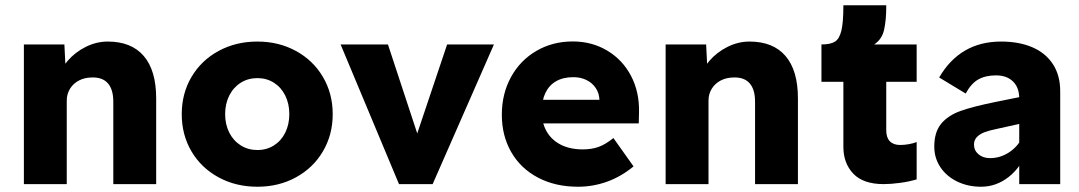

<svg xmlns="http://www.w3.org/2000/svg" viewBox="-20 -700 4103 730"><path d="M70.8 -531H224.8L230.8 -411L197.8 -399Q208.4 -435.4 237.1 -468.6Q265.8 -501.8 306.3 -521.9Q346.8 -542 389.6 -542Q479.6 -542 526.7 -487Q573.8 -432 573.8 -326V0H410.8V-313Q410.8 -360 390.2 -383.3Q369.6 -406.6 329.8 -405.4Q302.2 -405.4 280.3 -394Q258.4 -382.6 246.1 -362.5Q233.8 -342.4 233.8 -318V0H152.8H70.8Z M671 -266Q671 -344.6 708.1 -407.5Q745.2 -470.4 811 -506.2Q876.8 -542 958.5 -542Q1039.8 -542 1105.3 -506.2Q1170.8 -470.4 1207.9 -407.3Q1245 -344.2 1245 -266Q1245 -187.8 1207.9 -124.7Q1170.8 -61.6 1105.3 -25.8Q1039.8 10 958.8 10Q876.7 10 810.9 -25.8Q745.2 -61.6 708.1 -124.3Q671 -187.1 671 -266ZM1080 -266Q1080 -305.6 1064.6 -336.7Q1049.2 -367.8 1021.5 -385.4Q993.8 -403 958.8 -403Q923.2 -403 895.3 -385.4Q867.4 -367.8 851.7 -336.7Q836 -305.6 836 -266Q836 -226.9 851.7 -195.8Q867.4 -164.8 895.4 -147.2Q923.4 -129.6 958.7 -129.6Q993.8 -129.6 1021.5 -147.1Q1049.1 -164.5 1064.6 -195.8Q1080 -227 1080 -266Z M1275 -531H1455L1585.6 -134.4L1545.6 -130.8L1680 -531H1858L1625 0H1497Z M1888 -263.6Q1888 -343.4 1922.8 -406.9Q1957.6 -470.4 2019.2 -506.4Q2080.8 -542.4 2157.8 -542.4Q2230.8 -542.4 2289.1 -507.4Q2347.4 -472.4 2379.3 -411.4Q2411.2 -350.4 2409.6 -273.6L2408.6 -230.8H1985.6L1962.6 -320.6H2276.4L2259 -301.8V-322.2Q2257.8 -346.4 2244.8 -365.7Q2231.8 -385 2209.7 -395.8Q2187.6 -406.6 2160.2 -406.6Q2121.2 -406.6 2094.4 -391.2Q2067.6 -375.8 2053.7 -346.8Q2039.8 -317.8 2039.8 -276Q2039.8 -232.8 2058.3 -200.4Q2076.8 -168 2111.9 -150Q2147 -132 2196 -132Q2230 -132 2256.3 -141.6Q2282.6 -151.2 2312.2 -175.2L2388.8 -67.4Q2341.6 -28.4 2288 -9.2Q2234.4 10 2178.2 10Q2091 10 2025.1 -24.9Q1959.2 -59.8 1923.6 -122Q1888 -184.2 1888 -263.6Z M2510.8 -531H2664.8L2670.8 -411L2637.8 -399Q2648.4 -435.4 2677.1 -468.6Q2705.8 -501.8 2746.3 -521.9Q2786.8 -542 2829.6 -542Q2919.6 -542 2966.7 -487Q3013.8 -432 3013.8 -326V0H2850.8V-313Q2850.8 -360 2830.2 -383.3Q2809.6 -406.6 2769.8 -405.4Q2742.2 -405.4 2720.3 -394Q2698.4 -382.6 2686.1 -362.5Q2673.8 -342.4 2673.8 -318V0H2592.8H2510.8Z M3339.8 0Q3262 0 3224.3 -39.7Q3186.6 -79.4 3186.6 -141.6V-389H3103.2V-531Q3137.4 -531 3154.4 -541.6Q3171.4 -552.2 3179 -583.5Q3186.6 -614.8 3186.6 -680H3349.6Q3349.6 -678 3349.6 -675Q3349.6 -623.4 3341.4 -586.8Q3333.2 -550.2 3303.6 -531H3465.2V-389H3349.6V-204.4Q3349.6 -176.8 3363.3 -162.8Q3377 -148.8 3402.6 -148.8Q3418.6 -148.8 3435.9 -151.9Q3453.2 -155 3465.2 -160V-18Q3436.2 -9.2 3401.4 -4.6Q3366.6 0 3339.8 0Z M3766.8 -413.4Q3727.2 -413.4 3699.8 -398.1Q3672.4 -382.8 3651.6 -344.4L3550.8 -405.4Q3590 -473 3648.8 -507.5Q3707.6 -542 3786.4 -542Q3854.2 -542 3904.6 -520.5Q3955 -499 3983 -456.5Q4011 -414 4011 -352.8V0H3855.2V-325.8Q3855.2 -367.2 3831.5 -390.3Q3807.8 -413.4 3766.8 -413.4ZM3532.2 -143Q3532.2 -197.6 3558.2 -229.3Q3584.2 -261 3632.3 -278.2Q3680.4 -295.4 3768.2 -313L3932.2 -346.2L3923.2 -243.8L3773.2 -210.6Q3743.2 -204.6 3724.4 -197.7Q3705.6 -190.8 3694.4 -179.1Q3683.2 -167.4 3683.2 -150.4Q3683.2 -128 3700.4 -113.4Q3717.6 -98.8 3744.2 -98.8Q3783 -98.8 3816.3 -120.6Q3849.6 -142.4 3866.6 -177.6L3891 -135.4Q3862.6 -64.4 3815.1 -27.2Q3767.6 10 3710.2 10Q3660.2 10 3619.5 -9.7Q3578.8 -29.4 3555.5 -64.2Q3532.2 -99 3532.2 -143Z"/></svg>

Font: Easer Grotesk Variable
Style: Regular
Weight: 400
Designer: Boardeaser, Bonnie Shaver-Troup, Thomas Jockin
Foundry: Lexend
Version: Version 1.001;Glyphs 3.1.2 (3151)